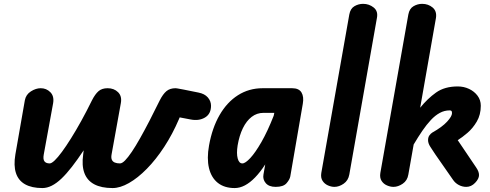

<svg xmlns="http://www.w3.org/2000/svg" viewBox="-20 -948 2484 974"><path d="M195 6Q141 6 107 -13.2Q73 -32.5 60.8 -70.5Q48.5 -108.5 58 -164.5L106 -439Q111.5 -468.5 136.8 -484.5Q162 -500.5 186.5 -500.5Q215.5 -500.5 235.5 -480.2Q255.5 -460 249.5 -424.5L202 -164.5Q197.5 -140 205.5 -129.5Q213.5 -119 232 -119Q241.5 -119 257.5 -134.2Q273.5 -149.5 294.5 -178Q315.5 -206.5 340.2 -246Q365 -285.5 392 -334.2Q419 -383 446.5 -439Q462.5 -470.5 479.8 -485.5Q497 -500.5 526 -500.5Q558.5 -500.5 579 -480.2Q599.5 -460 593 -424.5L546 -164.5Q543 -148 547.2 -138Q551.5 -128 562.2 -123.5Q573 -119 588.5 -119Q599.5 -119 614.5 -134.2Q629.5 -149.5 648.8 -178Q668 -206.5 690.2 -246Q712.5 -285.5 737.8 -334.2Q763 -383 790.5 -439Q806.5 -470.5 824.2 -485.5Q842 -500.5 871 -500.5Q873.5 -500.5 881 -499.2Q888.5 -498 912 -493.5Q935.5 -489 986.5 -478.5Q1018 -472.5 1034.2 -453.8Q1050.5 -435 1050.5 -411.5Q1050.5 -370 1019.8 -351.8Q989 -333.5 946.5 -342L891.5 -352.5L888 -344Q855 -267 813 -202.8Q771 -138.5 725 -91.8Q679 -45 634.2 -19.5Q589.5 6 551 6Q494 6 458 -13.2Q422 -32.5 408 -70.5Q394 -108.5 402 -164.5L404.5 -185.5Q373 -138 345 -102Q317 -66 291.8 -42Q266.5 -18 242.5 -6Q218.5 6 195 6Z M1170.5 6Q1118.5 6 1085.2 -20.2Q1052 -46.5 1040.2 -95.2Q1028.5 -144 1040.5 -210.5Q1056.5 -299.5 1094 -364.5Q1131.5 -429.5 1187.2 -465Q1243 -500.5 1312.5 -500.5H1462Q1496.5 -500.5 1509.5 -478.8Q1522.5 -457 1516 -421L1452.5 -52.5Q1449.5 -37 1433.5 -18.5Q1417.5 0 1378.5 0Q1344.5 0 1328.2 -19Q1312 -38 1316.5 -62.5L1325.5 -114Q1300 -74.5 1274 -47.8Q1248 -21 1222.2 -7.5Q1196.5 6 1170.5 6ZM1185.5 -210.5Q1179 -169.5 1185.8 -144.2Q1192.5 -119 1209.5 -119Q1224.5 -119 1250 -146.5Q1275.5 -174 1306.5 -228Q1337.5 -282 1368.5 -361L1371.5 -375.5H1316.5Q1283 -375.5 1256.5 -355Q1230 -334.5 1212 -297.5Q1194 -260.5 1185.5 -210.5Z M1676.5 0Q1660.5 0 1643.5 -7.5Q1626.5 -15 1616.2 -30.8Q1606 -46.5 1610 -71L1752 -874.5Q1757.5 -904.5 1778 -916.5Q1798.5 -928.5 1822 -928.5Q1852.5 -928.5 1875.8 -909.8Q1899 -891 1892 -856.5L1752 -62.5Q1746.5 -32 1723.2 -16Q1700 0 1676.5 0Z M1976 0Q1960 0 1942.8 -7.5Q1925.5 -15 1915.5 -30.8Q1905.5 -46.5 1909.5 -71L2051.5 -874.5Q2057 -904.5 2077.8 -916.5Q2098.5 -928.5 2121.5 -928.5Q2152.5 -928.5 2174.8 -909.8Q2197 -891 2191.5 -856.5L2111.5 -401.5Q2148.5 -447.5 2192 -478.5Q2235.5 -509.5 2302 -509.5Q2333 -509.5 2359.5 -497Q2386 -484.5 2402.5 -462.5Q2419 -440.5 2419 -411.5Q2419 -366 2398.8 -331.5Q2378.5 -297 2351.2 -273.8Q2324 -250.5 2302 -237L2395.5 -98.5Q2410 -77.5 2410 -60Q2410 -41 2390.2 -20.5Q2370.5 0 2345.5 0Q2325.5 0 2307.5 -9.5Q2289.5 -19 2278 -36L2187.5 -166Q2175 -185 2163.2 -203Q2151.5 -221 2151.5 -237Q2151.5 -251.5 2158.2 -261Q2165 -270.5 2173 -275.5Q2223 -303.5 2248 -330.8Q2273 -358 2273 -374Q2273 -382.5 2270.2 -385.2Q2267.5 -388 2261 -388Q2234.5 -388 2211 -375.2Q2187.5 -362.5 2165.8 -339.2Q2144 -316 2122.5 -284.5Q2101 -253 2078.5 -215L2051.5 -62.5Q2046.5 -32 2023 -16Q1999.5 0 1976 0Z"/></svg>

Font: Edu VIC WA NT Hand
Style: Regular
Weight: 400
Designer: Tina and Corey Anderson, Eben Sorkin, Mirko Velimirovic
Foundry: Google for Education
Version: Version 1.000